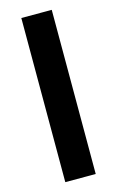

<svg xmlns="http://www.w3.org/2000/svg" viewBox="-115 -787 510 835"><g transform="rotate(-15 139.5 -369.5)"><path d="M71 0V-739H208V0Z"/></g></svg>

Font: Involve
Style: Bold
Weight: 700
Designer: Stefan Peev
Foundry: Context Ltd.
Version: Version 1.001